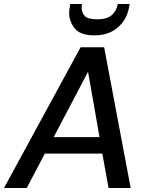

<svg xmlns="http://www.w3.org/2000/svg" viewBox="-38 -935 741 955"><path d="M-18 0 363 -700H480L612 0H502L471 -171H185L95 0ZM229 -253H457L400 -578ZM431 -759Q362 -759 334 -793.5Q306 -828 306 -870Q306 -884 309 -900L311 -915H370Q368 -905 368 -897Q368 -874 382.5 -856.5Q397 -839 446 -839Q493 -839 517 -859Q541 -879 548 -915H607L604 -899Q593 -837 547.5 -798Q502 -759 431 -759Z"/></svg>

Font: Ultramarine Medium
Style: Italic
Weight: 500
Italic angle: -10°
Designer: Colophon Foundry, Jonny Pinhorn
Foundry: Colophon Foundry
Version: Version 1.200; ttfautohint (v1.8.3)